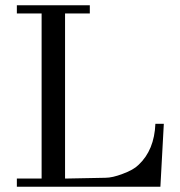

<svg xmlns="http://www.w3.org/2000/svg" viewBox="-20 -709 685 729"><path d="M570 -239H602L589 0H44V-31H138V-658H44V-689H321V-658H227V-31L380 -34Q407 -34 446 -49Q487 -64 506 -83Q566 -139 570 -239Z"/></svg>

Font: GFS Didot
Style: Regular
Weight: 400
Designer: Takis Katsoulidis and George D. Matthiopoulos
Foundry: Takis Katsoulidis and George D. Matthiopoulos
Version: Version 1.0